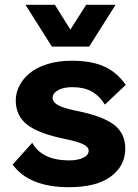

<svg xmlns="http://www.w3.org/2000/svg" viewBox="-20 -760 570 791"><path d="M264.2 11.2Q99.6 11.2 32.2 -82L112.8 -171.9Q151.9 -100.6 262.2 -99.1Q299.8 -99.1 322.5 -109.9Q345.2 -120.6 345.2 -139.2Q345.2 -154.8 322.5 -165.8Q299.8 -176.8 250 -187Q139.2 -209.5 92 -246.3Q44.9 -283.2 44.9 -346.2Q44.9 -377.4 59.8 -406.5Q74.7 -435.5 102.3 -458.7Q129.9 -481.9 174.8 -495.8Q219.7 -509.8 274.9 -509.8Q358.9 -509.8 411.4 -485.1Q463.9 -460.4 498 -410.2L412.1 -329.1Q389.6 -365.7 357.4 -383.3Q325.2 -400.9 278.8 -400.9Q240.7 -400.9 218.8 -388.2Q196.8 -375.5 196.8 -357.9Q196.8 -339.4 218.8 -326.9Q240.7 -314.5 295.9 -303.2Q401.9 -282.2 449 -246.6Q496.1 -210.9 496.1 -147.9Q496.1 -76.7 436.5 -32.7Q377 11.2 264.2 11.2ZM85 -740.2H206.1L270 -638.2L335 -740.2H456.1L347.2 -567.9H193.8Z"/></svg>

Font: Human Sans
Style: Bold
Weight: 700
Designer: Tim Radville
Foundry: Continuum
Version: Version 1.000;FEAKit 1.0